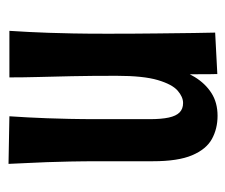

<svg xmlns="http://www.w3.org/2000/svg" viewBox="-62 -500 563 480"><g transform="rotate(90 220.0 -259.5)"><path d="M389.2 1.2 270.2 -1Q271.8 -25.2 273 -47.6Q274.2 -70 275.1 -94.6Q276 -119.2 276.7 -150.9Q277.4 -182.6 277.4 -226.6Q277.4 -243.8 277.4 -262Q277.4 -280.2 277.4 -302.3Q277.4 -324.4 277.4 -351.8Q277.4 -380.8 273.4 -399.3Q269.4 -417.8 260.5 -426.5Q251.6 -435.2 237 -435.2Q221.8 -435.2 206.1 -421.6Q190.4 -408 179.7 -372Q169 -336 169 -268.8L128 -244.6Q128 -286.4 132.2 -326.6Q136.4 -366.8 146 -402.1Q155.6 -437.4 172 -464.2Q188.4 -491 212.3 -506.2Q236.2 -521.4 269 -521.4Q301.2 -521.4 326.9 -507.3Q352.6 -493.2 367.6 -457.9Q382.6 -422.6 382.6 -359.8Q382.6 -325.4 382.6 -304.3Q382.6 -283.2 382.6 -267.3Q382.6 -251.4 382.6 -231.8Q382.6 -185.8 383.3 -152.7Q384 -119.6 384.9 -94.6Q385.8 -69.6 387 -47Q388.2 -24.4 389.2 1.2ZM56.6 -1Q58.2 -26.2 59.4 -49.3Q60.6 -72.4 61.5 -98.8Q62.4 -125.2 63.1 -160.4Q63.8 -195.6 63.8 -246Q63.8 -314.2 63.1 -369.4Q62.4 -424.6 62 -462.5Q61.6 -500.4 61 -515.4L164.6 -520.8Q165.2 -504.8 165.1 -468.6Q165 -432.4 165.9 -381.2Q166.8 -330 169 -268.8Q169 -203.8 170 -156.9Q171 -110 172 -73.6Q173 -37.2 173 -1Z"/></g></svg>

Font: Truculenta
Style: Regular
Weight: 400
Designer: Ivan Castro, Eva Sanz & Omnibus-Type Team
Foundry: Omnibus-Type
Version: Version 1.002